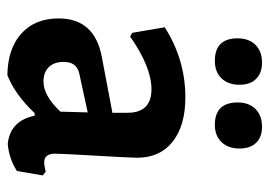

<svg xmlns="http://www.w3.org/2000/svg" viewBox="-125 -597 731 521"><g transform="rotate(90 240.5 -336.5)"><path d="M150 -682Q178 -682 194 -666Q210 -650 210 -621Q210 -590 192.5 -572Q175 -554 145 -554Q84 -554 84 -616Q84 -646 101.5 -664Q119 -682 150 -682ZM324 -682Q352 -682 367.5 -666Q383 -650 383 -621Q383 -590 365.5 -572Q348 -554 319 -554Q258 -554 258 -616Q258 -646 275.5 -664Q293 -682 324 -682ZM244 -474Q321 -474 364.5 -439.5Q408 -405 408 -343Q408 -326 402.5 -231.5Q397 -137 397 -121Q397 -91 420 -91Q430 -91 446 -95L456 -87L444 -17Q412 4 371 8Q308 2 294 -65H287Q237 -12 184 9Q112 8 71 -29Q30 -66 30 -130Q30 -227 133 -247L286 -276V-317Q286 -382 222 -382Q162 -382 79 -324L69 -330L54 -418Q142 -474 244 -474ZM285 -209 179 -186Q148 -179 148 -144Q148 -118 162 -103.5Q176 -89 201 -89Q240 -89 283 -135Z"/></g></svg>

Font: Alegreya Sans SC
Style: Bold
Weight: 700
Designer: Juan Pablo del Peral
Foundry: Huerta Tipografica
Version: Version 2.007